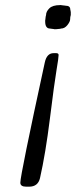

<svg xmlns="http://www.w3.org/2000/svg" viewBox="-20 -594 327 747"><path d="M156.2 -516.6 157.7 -529.3 159.2 -535.6Q159.2 -548.8 171.9 -561.5Q184.6 -574.2 214.4 -574.2H217.8L219.7 -573.7L232.4 -572.3Q233.9 -571.8 235.4 -571.8Q253.4 -571.8 253.4 -557.1Q254.4 -554.2 254.4 -552.7L255.4 -546.9V-535.6Q252.9 -528.3 252.9 -519Q252.9 -509.8 242.2 -496.3Q231.4 -482.9 217.3 -482.9L215.8 -482.4L213.9 -481.9L199.2 -480.5H190.4L189 -481L177.7 -482.4Q176.3 -482.9 174.8 -482.9Q155.8 -482.9 155.8 -510.3V-515.1ZM93.3 132.3H82Q59.1 132.3 59.1 116.7Q59.1 86.9 154.3 -351.1Q162.1 -387.2 188.5 -387.2H198.7Q208 -387.2 208 -379.9Q208 -369.1 199.7 -320.1Q191.4 -271 174.3 -133.5Q157.2 3.9 135.7 98.6Q127.9 132.3 93.3 132.3Z"/></svg>

Font: Averia Sans Libre Light
Style: Italic
Weight: 300
Italic angle: -8.5°
Version: Version 1.002